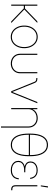

<svg xmlns="http://www.w3.org/2000/svg" viewBox="1410 -2185 979 3839"><g transform="rotate(90 1899.5 -265.5)"><path d="M94.7 -522.5V0H72.3V-522.5ZM438.5 -522.5 159.7 -252.4H80.1V-274.9H150.4L406.7 -522.5ZM409.2 0 135.7 -263.7 162.1 -268.6 441.4 0Z M717.8 8.8Q651.9 8.8 600.6 -26.4Q549.3 -61.5 520.3 -122.3Q491.2 -183.1 491.2 -260.7Q491.2 -338.9 520.3 -399.4Q549.3 -460 600.6 -495.1Q651.9 -530.3 717.8 -530.3Q783.7 -530.3 834.5 -495.1Q885.3 -460 914.3 -399.4Q943.4 -338.9 943.4 -260.7Q943.4 -183.1 914.6 -122.3Q885.7 -61.5 834.7 -26.4Q783.7 8.8 717.8 8.8ZM717.8 -13.7Q777.3 -13.7 823.2 -45.4Q869.1 -77.1 895 -133.1Q920.9 -189 920.9 -260.7Q920.9 -332.5 894.8 -388.4Q868.7 -444.3 822.8 -476.1Q776.9 -507.8 717.8 -507.8Q658.7 -507.8 612.5 -476.1Q566.4 -444.3 540 -388.4Q513.7 -332.5 513.7 -260.7Q513.7 -189 540 -133.1Q566.4 -77.1 612.5 -45.4Q658.7 -13.7 717.8 -13.7Z M1250 7.8Q1194.3 7.8 1150.1 -15.9Q1106 -39.6 1080.3 -81.8Q1054.7 -124 1054.7 -179.7V-522.5H1077.1V-179.7Q1077.1 -130.4 1099.6 -93Q1122.1 -55.7 1161.4 -35.2Q1200.7 -14.6 1250 -14.6Q1299.8 -14.6 1338.9 -35.2Q1377.9 -55.7 1400.4 -93Q1422.9 -130.4 1422.9 -179.7V-522.5H1445.3V-179.7Q1445.3 -124 1419.7 -81.8Q1394 -39.6 1350.1 -15.9Q1306.2 7.8 1250 7.8Z M1804.7 0 1614.3 -469.2Q1606.9 -486.3 1591.8 -493.7Q1576.7 -501 1553.2 -501H1541.5V-523.4H1553.2Q1585.4 -523.4 1605.7 -511.5Q1626 -499.5 1635.7 -475.1L1761.7 -164.1Q1776.9 -127.4 1791.5 -89.6Q1806.2 -51.8 1821.3 -14.6H1815.4Q1830.6 -51.8 1845.5 -89.4Q1860.4 -127 1875.5 -164.1L2020.5 -522.5H2044.4L1832.5 0Z M2163.1 -342.8V0H2140.6V-522.5H2163.1V-405.3H2157.2Q2174.8 -467.8 2226.8 -499Q2278.8 -530.3 2340.8 -530.3Q2397 -530.3 2439.7 -506.6Q2482.4 -482.9 2506.8 -440.9Q2531.2 -398.9 2531.2 -342.8V204.1H2508.8V-342.8Q2508.8 -417 2461.9 -462.4Q2415 -507.8 2340.8 -507.8Q2290 -507.8 2249.8 -486.6Q2209.5 -465.3 2186.3 -428Q2163.1 -390.6 2163.1 -342.8Z M2877.4 7.8Q2805.2 7.8 2754.6 -33Q2704.1 -73.7 2677.7 -153.3Q2651.4 -232.9 2651.4 -348.1V-379.4Q2651.4 -495.1 2677.7 -574.5Q2704.1 -653.8 2754.6 -694.6Q2805.2 -735.4 2877.4 -735.4Q2950.2 -735.4 3000.5 -694.6Q3050.8 -653.8 3077.1 -574.5Q3103.5 -495.1 3103.5 -379.4V-348.1Q3103.5 -232.9 3077.1 -153.3Q3050.8 -73.7 3000.5 -33Q2950.2 7.8 2877.4 7.8ZM2877.4 -14.6Q2976.1 -14.6 3028.6 -99.6Q3081.1 -184.6 3081.1 -348.1V-379.4Q3081.1 -543 3028.6 -627.9Q2976.1 -712.9 2877.4 -712.9Q2778.8 -712.9 2726.3 -627.9Q2673.8 -543 2673.8 -379.4V-348.1Q2673.8 -184.6 2726.3 -99.6Q2778.8 -14.6 2877.4 -14.6ZM2662.1 -352.5V-375H3092.8V-352.5Z M3382.3 8.3Q3325.2 8.3 3283.4 -11Q3241.7 -30.3 3219 -64Q3196.3 -97.7 3196.3 -142.1Q3196.3 -176.8 3210.2 -202.4Q3224.1 -228 3249.8 -245.4Q3275.4 -262.7 3311.8 -271.5Q3348.1 -280.3 3392.6 -280.3H3424.3V-259.3H3382.8Q3335 -259.3 3297.9 -246.3Q3260.7 -233.4 3240 -207.3Q3219.2 -181.2 3219.2 -141.6Q3219.2 -85 3263.2 -49.6Q3307.1 -14.2 3382.3 -14.2Q3433.6 -14.2 3468.3 -31.2Q3502.9 -48.3 3521.7 -79.1Q3540.5 -109.9 3543.9 -151.9L3566.4 -150.9Q3563 -103.5 3541 -67.6Q3519 -31.7 3479.2 -11.7Q3439.5 8.3 3382.3 8.3ZM3389.6 -260.7Q3345.7 -260.7 3312 -268.6Q3278.3 -276.4 3255.1 -291.7Q3231.9 -307.1 3220.2 -330.6Q3208.5 -354 3208.5 -385.3Q3208.5 -428.2 3230.5 -460.9Q3252.4 -493.7 3292.2 -511.7Q3332 -529.8 3384.8 -529.8Q3436 -529.8 3472.7 -511.7Q3509.3 -493.7 3531.2 -460.2Q3553.2 -426.8 3558.1 -379.9L3535.6 -378.4Q3527.3 -440.9 3490 -474.1Q3452.6 -507.3 3384.8 -507.3Q3314.9 -507.3 3273.2 -474.1Q3231.4 -440.9 3231 -385.7Q3231 -334 3270 -307.9Q3309.1 -281.7 3382.8 -281.7H3424.3V-260.7Z M3774.9 0Q3731 2.4 3707.3 -18.8Q3683.6 -40 3683.6 -85.9V-522.5H3706.1V-85.9Q3706.1 -48.8 3722.9 -34.7Q3739.7 -20.5 3774.9 -22.5Q3777.3 -22.5 3779.1 -22.5Q3780.8 -22.5 3783.2 -22.5L3784.7 -0.5Q3782.2 0 3779.8 0Q3777.3 0 3774.9 0ZM3686.5 -591.8 3705.6 -734.9H3729.5L3706.5 -591.8Z"/></g></svg>

Font: Inter 28pt Thin
Style: Regular
Weight: 250
Designer: Rasmus Andersson
Foundry: rsms
Version: Version 4.001;git-66647c0bb